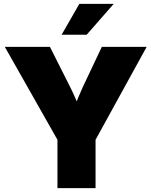

<svg xmlns="http://www.w3.org/2000/svg" viewBox="-20 -969 780 989"><path d="M275.9 0V-249L4.9 -727.5H237.3L341.8 -520Q355 -493.7 366.7 -466.8Q378.4 -439.9 390.1 -411.6H361.3Q372.1 -439.9 383.1 -466.8Q394 -493.7 406.2 -520L504.4 -727.5H735.4L472.2 -249V0ZM297.4 -790 388.7 -949.2H565.9L426.3 -790Z"/></svg>

Font: Inter 28pt Black
Style: Regular
Weight: 900
Designer: Rasmus Andersson
Foundry: rsms
Version: Version 4.001;git-66647c0bb